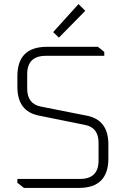

<svg xmlns="http://www.w3.org/2000/svg" viewBox="-20 -919 615 939"><path d="M65 -25V-44H372Q462 -44 462 -134V-221Q462 -295 396 -308L169 -354Q65 -375 65 -494V-546Q65 -690 209 -690H459L490 -665V-646H204Q113 -646 113 -556V-486Q113 -411 179 -398L406 -353Q510 -332 510 -213V-144Q510 0 366 0H97ZM240 -762 364 -899 397 -866 268 -735Z"/></svg>

Font: Oxanium ExtraLight
Style: Regular
Weight: 200
Designer: Severin Meyer
Version: Version 2.000